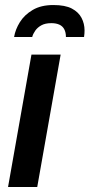

<svg xmlns="http://www.w3.org/2000/svg" viewBox="-20 -743 356 763"><path d="M12 0 105 -526H221L128 0ZM192 -723Q239 -723 265.5 -709Q292 -695 304 -672Q316 -649 316 -622Q316 -616 315.5 -609.5Q315 -603 314 -596H242Q242 -614 235.5 -626.5Q229 -639 216 -645Q203 -651 184 -651Q160 -651 144.5 -642.5Q129 -634 120 -621Q111 -608 108 -596H36Q41 -626 59 -655Q77 -684 110 -703.5Q143 -723 192 -723Z"/></svg>

Font: Archivo SemiCondensed SemiBold
Style: Italic
Weight: 600
Width: 4
Italic angle: -10°
Designer: Hector Gatti
Foundry: Omnibus-Type
Version: Version 2.001